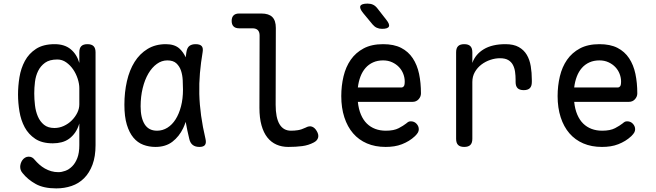

<svg xmlns="http://www.w3.org/2000/svg" viewBox="-20 -805 3640 1065"><path d="M420 -120Q411 -90 396.5 -69.5Q382 -49 363.5 -35.5Q345 -22 322 -16Q299 -10 273 -10Q213 -10 175.5 -35Q138 -60 117 -99Q96 -138 88 -186.5Q80 -235 80 -281Q80 -328 88 -377Q96 -426 118 -467Q140 -508 180 -534Q220 -560 283 -560Q338 -560 372 -532Q406 -504 420 -456V-515Q420 -538 431 -549Q442 -560 465 -560Q488 -560 499 -549Q510 -538 510 -515V0Q510 63 493 108.5Q476 154 446.5 183.5Q417 213 377 226.5Q337 240 292 240Q222 240 178 215.5Q134 191 106 156Q98 147 95 138Q92 129 92 120Q92 112 95 102Q98 92 104 83.5Q110 75 119 69.5Q128 64 139 64Q150 64 158 68.5Q166 73 173 82Q184 95 198 107.5Q212 120 228.5 129.5Q245 139 264 144.5Q283 150 304 150Q322 150 342.5 142.5Q363 135 380.5 117.5Q398 100 409 71.5Q420 43 420 0ZM282 -95Q309 -95 334 -106.5Q359 -118 378 -137Q397 -156 408.5 -179Q420 -202 420 -226V-316Q420 -340 411 -368Q402 -396 386 -419.5Q370 -443 347.5 -459Q325 -475 298 -475Q255 -475 230 -457Q205 -439 191.5 -411.5Q178 -384 174 -351Q170 -318 170 -287Q170 -255 174 -221Q178 -187 190 -159Q202 -131 224 -113Q246 -95 282 -95Z M842 10Q806 10 774.5 -2Q743 -14 720 -41.5Q697 -69 683.5 -113.5Q670 -158 670 -224Q670 -293 684 -354.5Q698 -416 726.5 -461.5Q755 -507 798.5 -533.5Q842 -560 900 -560Q948 -560 975 -536Q997 -516 1010 -487Q1012 -502 1014 -516Q1018 -541 1031 -550.5Q1044 -560 1065 -560Q1089 -560 1098.5 -549.5Q1108 -539 1104 -516Q1094 -457 1089 -399.5Q1084 -342 1085.5 -283.5Q1087 -225 1095.5 -163.5Q1104 -102 1120 -34Q1125 -12 1117 -1Q1109 10 1086 10Q1063 10 1049 -1Q1035 -12 1030 -34Q1018 -83 1010 -129Q1004 -111 996 -94Q974 -48 936.5 -19Q899 10 842 10ZM851 -80Q882 -80 908.5 -96.5Q935 -113 954 -143Q973 -173 984 -215Q995 -257 995 -308Q995 -332 993.5 -360.5Q992 -389 984 -413Q976 -437 958.5 -453.5Q941 -470 908 -470Q877 -470 850 -450.5Q823 -431 803 -397Q783 -363 771.5 -316Q760 -269 760 -215Q760 -151 782.5 -115.5Q805 -80 851 -80Z M1509 -224Q1509 -152 1530.5 -116Q1552 -80 1594 -80Q1614 -80 1633 -83Q1652 -86 1675 -97Q1695 -108 1710.5 -102.5Q1726 -97 1737 -78Q1749 -58 1744.5 -41.5Q1740 -25 1721 -15Q1691 1 1656 5.5Q1621 10 1579 10Q1543 10 1513.5 -3Q1484 -16 1463 -42.5Q1442 -69 1430.5 -110Q1419 -151 1419 -207L1420 -608Q1420 -628 1410 -638Q1400 -648 1380 -648H1306Q1286 -648 1275.5 -658.5Q1265 -669 1265 -689Q1265 -709 1275.5 -719.5Q1286 -730 1306 -730H1430Q1471 -730 1490.5 -710.5Q1510 -691 1510 -650Z M2259 -132Q2278 -132 2290.5 -118.5Q2303 -105 2303 -88Q2303 -79 2298.5 -70.5Q2294 -62 2282 -50Q2266 -35 2248 -24Q2230 -13 2209.5 -5Q2189 3 2166.5 6.5Q2144 10 2119 10Q2061 10 2015.5 -9.5Q1970 -29 1938.5 -65.5Q1907 -102 1890 -154.5Q1873 -207 1873 -272Q1873 -329 1885.5 -381.5Q1898 -434 1925.5 -473.5Q1953 -513 1997 -536.5Q2041 -560 2105 -560Q2165 -560 2205 -539.5Q2245 -519 2269.5 -482Q2294 -445 2304.5 -395.5Q2315 -346 2315 -287Q2315 -269 2302 -254.5Q2289 -240 2268 -240H1965Q1969 -200 1982 -169.5Q1995 -139 2015 -119.5Q2035 -100 2061.5 -90Q2088 -80 2120 -80Q2165 -80 2191.5 -94Q2218 -108 2233 -120Q2241 -127 2246 -129.5Q2251 -132 2259 -132ZM1965 -320H2209Q2214 -320 2219.5 -326Q2225 -332 2225 -353Q2225 -374 2217 -395Q2209 -416 2193.5 -432.5Q2178 -449 2155.5 -459.5Q2133 -470 2105 -470Q2074 -470 2049.5 -459Q2025 -448 2007.5 -428Q1990 -408 1979.5 -380.5Q1969 -353 1965 -320ZM2047 -669 1994 -733Q1973 -759 1979 -772Q1985 -785 2019 -785Q2036 -785 2049 -779Q2062 -773 2073 -759L2123 -695Q2143 -670 2137 -657.5Q2131 -645 2099 -645Q2083 -645 2070 -651Q2057 -657 2047 -669Z M2555 10Q2532 10 2521 -1Q2510 -12 2510 -35V-515Q2510 -538 2521 -549Q2532 -560 2555 -560Q2578 -560 2589 -549Q2600 -538 2600 -515V-456Q2617 -504 2663.5 -532Q2710 -560 2784 -560Q2829 -560 2857.5 -544Q2886 -528 2902 -501Q2918 -474 2924 -438Q2930 -402 2930 -362V-350Q2930 -327 2919 -316Q2908 -305 2885 -305Q2862 -305 2851 -316Q2840 -327 2840 -350V-362Q2840 -385 2837 -406.5Q2834 -428 2825 -445Q2816 -462 2799 -472Q2782 -482 2753 -482Q2727 -482 2700 -473Q2673 -464 2650.5 -447Q2628 -430 2614 -405.5Q2600 -381 2600 -350V-35Q2600 -12 2589 -1Q2578 10 2555 10Z M3459 -132Q3478 -132 3490.5 -118.5Q3503 -105 3503 -88Q3503 -79 3498.5 -70.5Q3494 -62 3482 -50Q3466 -35 3448 -24Q3430 -13 3409.5 -5Q3389 3 3366.5 6.5Q3344 10 3319 10Q3261 10 3215.5 -9.5Q3170 -29 3138.5 -65.5Q3107 -102 3090 -154.5Q3073 -207 3073 -272Q3073 -329 3085.5 -381.5Q3098 -434 3125.5 -473.5Q3153 -513 3197 -536.5Q3241 -560 3305 -560Q3365 -560 3405 -539.5Q3445 -519 3469.5 -482Q3494 -445 3504.5 -395.5Q3515 -346 3515 -287Q3515 -269 3502 -254.5Q3489 -240 3468 -240H3165Q3169 -200 3182 -169.5Q3195 -139 3215 -119.5Q3235 -100 3261.5 -90Q3288 -80 3320 -80Q3365 -80 3391.5 -94Q3418 -108 3433 -120Q3441 -127 3446 -129.5Q3451 -132 3459 -132ZM3165 -320H3409Q3414 -320 3419.5 -326Q3425 -332 3425 -353Q3425 -374 3417 -395Q3409 -416 3393.5 -432.5Q3378 -449 3355.5 -459.5Q3333 -470 3305 -470Q3274 -470 3249.5 -459Q3225 -448 3207.5 -428Q3190 -408 3179.5 -380.5Q3169 -353 3165 -320Z"/></svg>

Font: Maple Mono NL
Style: Regular
Weight: 400
Monospace: yes
Designer: subframe7536
Version: Version 7.000